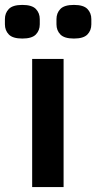

<svg xmlns="http://www.w3.org/2000/svg" viewBox="-57 -762 392 782"><path d="M74 0V-522H202V0ZM34 -605Q-5 -605 -21 -621.5Q-37 -638 -37 -663V-684Q-37 -709 -21 -725.5Q-5 -742 34 -742Q73 -742 89 -725.5Q105 -709 105 -684V-663Q105 -638 89 -621.5Q73 -605 34 -605ZM244 -605Q205 -605 189 -621.5Q173 -638 173 -663V-684Q173 -709 189 -725.5Q205 -742 244 -742Q283 -742 299 -725.5Q315 -709 315 -684V-663Q315 -638 299 -621.5Q283 -605 244 -605Z"/></svg>

Font: IBM Plex Sans Arabic SmBld
Style: Regular
Weight: 600
Designer: Mike Abbink, Paul van der Laan, Pieter van Rosmalen, Wael Morcos, Khajak Apelian
Foundry: Bold Monday
Version: Version 1.005